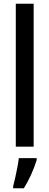

<svg xmlns="http://www.w3.org/2000/svg" viewBox="-20 -780 262 1021"><path d="M159 0H64V-760H159ZM175 71Q164 108 145.5 148.5Q127 189 107 221H50V210Q55 192 61 164.5Q67 137 72.5 109Q78 81 80 61H175Z"/></svg>

Font: Noto Sans Gurmukhi ExtraCondensed Medium
Style: Regular
Weight: 500
Width: 2
Designer: Jelle Bosma - Monotype Design Team
Foundry: Monotype Imaging Inc.
Version: Version 2.004; ttfautohint (v1.8.4.7-5d5b)